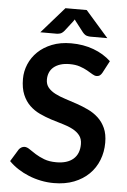

<svg xmlns="http://www.w3.org/2000/svg" viewBox="-61 -956 669 1008"><g transform="rotate(5 274.0 -452.0)"><path d="M23 0ZM465.5 -591.5Q459.5 -581 452.8 -576.2Q446 -571.5 436 -571.5Q425.5 -571.5 413.2 -579.2Q401 -587 384 -596.5Q367 -606 344.2 -613.8Q321.5 -621.5 290.5 -621.5Q262.5 -621.5 241.5 -614.8Q220.5 -608 206.2 -596Q192 -584 185 -567.2Q178 -550.5 178 -530.5Q178 -505 192.2 -488Q206.5 -471 230 -459Q253.5 -447 283.5 -437.5Q313.5 -428 345 -417.2Q376.5 -406.5 406.5 -392.2Q436.5 -378 460 -356.2Q483.5 -334.5 497.8 -303Q512 -271.5 512 -226.5Q512 -177.5 495.2 -134.8Q478.5 -92 446.2 -60.2Q414 -28.5 367.5 -10.2Q321 8 261 8Q226.5 8 193 1.2Q159.5 -5.5 128.8 -18Q98 -30.5 71 -48Q44 -65.5 23 -87L62.5 -151.5Q67.5 -158.5 75.5 -163.2Q83.5 -168 92.5 -168Q105 -168 119.5 -157.8Q134 -147.5 154 -135Q174 -122.5 200.8 -112.2Q227.5 -102 265 -102Q322.5 -102 354 -129.2Q385.5 -156.5 385.5 -207.5Q385.5 -236 371.2 -254Q357 -272 333.5 -284.2Q310 -296.5 280 -305Q250 -313.5 219 -323.5Q188 -333.5 158 -347.5Q128 -361.5 104.5 -384Q81 -406.5 66.8 -440.2Q52.5 -474 52.5 -523.5Q52.5 -563 68.2 -600.5Q84 -638 114 -667Q144 -696 188 -713.5Q232 -731 289 -731Q353 -731 407 -711Q461 -691 499 -655ZM475 -774.5H385.5Q378 -774.5 367.2 -777.2Q356.5 -780 345 -793.5L304 -846.5Q301.5 -849 299.8 -852Q298 -855 296.5 -857.5L289 -846.5L248 -793.5Q236.5 -780 225.8 -777.2Q215 -774.5 207.5 -774.5H122L242.5 -912H354.5Z"/></g></svg>

Font: Lato
Style: Bold
Weight: 700
Designer: Lukasz Dziedzic
Foundry: tyPoland Lukasz Dziedzic
Version: Version 2.007; 2014-02-27